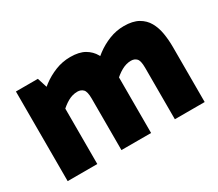

<svg xmlns="http://www.w3.org/2000/svg" viewBox="-97 -706 1031 909"><g transform="rotate(-30 418.5 -251.5)"><path d="M48 0V-490H168L200 -389L141 -395Q166 -423 198.5 -447.5Q231 -472 270 -487.5Q309 -503 352 -503Q400 -503 429.5 -486Q459 -469 475 -440.5Q491 -412 497.5 -376Q504 -340 504 -301V0H342V-282Q342 -320 330 -332Q318 -344 299 -344Q272 -344 246.5 -329.5Q221 -315 195 -289L160 -370H210V0ZM634 0V-282Q634 -320 622.5 -332Q611 -344 592 -344Q566 -344 540 -329.5Q514 -315 488 -289L435 -395Q460 -423 492.5 -447.5Q525 -472 564 -487.5Q603 -503 645 -503Q693 -503 723 -486Q753 -469 769 -440.5Q785 -412 791 -376Q797 -340 797 -301V0Z"/></g></svg>

Font: Gabarito ExtraBold
Style: Regular
Weight: 800
Designer: Leandro Assis / Alvaro Franca / Felipe Casaprima
Foundry: Naipe Foundry
Version: Version 1.000